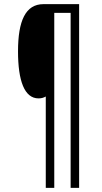

<svg xmlns="http://www.w3.org/2000/svg" viewBox="-20 -780 492 927"><path d="M362 127V-760H190C103 -760 67 -679 67 -532C67 -390 98 -305 166 -305C180 -305 190 -308 201 -314V127H242V-718H321V127Z"/></svg>

Font: Noto Sans Georgian ExtraCondensed Light
Style: Regular
Weight: 300
Width: 2
Designer: Monotype Design Team, Akaki Razmadze
Foundry: Google LLC
Version: Version 2.005